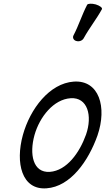

<svg xmlns="http://www.w3.org/2000/svg" viewBox="-20 -998 573 1040"><path d="M434 -792C463 -845 503 -895 532 -948C536 -956 521 -967 499 -974C477 -980 456 -979 452 -972C424 -918 407 -862 379 -808C371 -795 378 -780 393 -776C409 -771 427 -778 434 -792ZM232 22C362 13 459 -126 508 -264C561 -418 517 -565 380 -556C248 -547 143 -408 104 -267C62 -115 98 32 232 22ZM167 -267C195 -365 270 -460 363 -466C454 -472 482 -372 446 -269C411 -171 342 -74 250 -67C158 -61 138 -163 167 -267Z"/></svg>

Font: Nupuram Condensed Oblique
Style: Regular
Weight: 400
Width: 3
Designer: Santhosh Thottingal (santhosh.thottingal@gmail.com)
Foundry: SMC
Version: Version 1.000